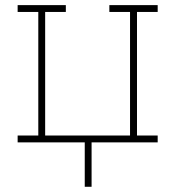

<svg xmlns="http://www.w3.org/2000/svg" viewBox="-20 -548 701 739"><path d="M306.2 170.9V0H47.9V-26.4H127.4V-502H47.9V-528.3H233.4V-502H153.8V-26.4H480.5V-502H400.9V-528.3H586.9V-502H507.3V-26.4H586.9V0H332.5V170.9Z"/></svg>

Font: Roboto Slab Thin
Style: Regular
Weight: 100
Designer: Google
Version: Version 2.000; ttfautohint (v1.8.1.43-b0c9)